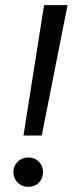

<svg xmlns="http://www.w3.org/2000/svg" viewBox="-20 -720 290 745"><path d="M71 -194 151 -700H242L142 -194ZM90 5Q65 5 48.5 -11.5Q32 -28 32 -52Q32 -76 48.5 -92.5Q65 -109 90 -109Q115 -109 131 -92.5Q147 -76 147 -52Q147 -28 131 -11.5Q115 5 90 5Z"/></svg>

Font: DM Sans 18pt
Style: Italic
Weight: 400
Italic angle: -10°
Designer: Colophon Foundry, Jonny Pinhorn
Foundry: Colophon Foundry
Version: Version 4.004;gftools[0.9.30]